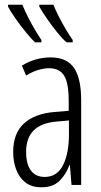

<svg xmlns="http://www.w3.org/2000/svg" viewBox="-20 -786 431 816"><path d="M195 -542Q264 -542 294.5 -497.5Q325 -453 325 -360V0H284L277 -84H275Q260 -44 232.5 -17Q205 10 156 10Q114 10 87.5 -11Q61 -32 48.5 -66Q36 -100 36 -140Q36 -219 81.5 -261Q127 -303 211 -310L272 -315V-358Q272 -433 252.5 -464.5Q233 -496 189 -496Q168 -496 143.5 -489Q119 -482 91 -465L73 -507Q130 -542 195 -542ZM217 -269Q91 -257 91 -141Q91 -88 111.5 -61Q132 -34 170 -34Q222 -34 247.5 -83.5Q273 -133 273 -216V-274ZM207 -766Q215 -745 230 -715.5Q245 -686 261.5 -658.5Q278 -631 289 -616V-606H263Q246 -620 223 -648.5Q200 -677 179 -707.5Q158 -738 147 -758V-766ZM75 -766Q85 -741 99.5 -712.5Q114 -684 129.5 -658Q145 -632 156 -616V-606H129Q113 -621 90 -649Q67 -677 46 -707Q25 -737 14 -758V-766Z"/></svg>

Font: Noto Sans ExtraCondensed Light
Style: Regular
Weight: 300
Width: 2
Designer: Monotype Design Team
Foundry: Monotype Imaging Inc.
Version: Version 2.013; ttfautohint (v1.8.4.7-5d5b)